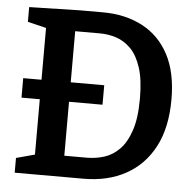

<svg xmlns="http://www.w3.org/2000/svg" viewBox="-51 -753 816 805"><g transform="rotate(5 357.0 -351.0)"><path d="M41 -316V-398H118V-616L40 -635V-697L254 -702H350Q444 -702 516 -664.5Q588 -627 628 -552Q668 -477 668 -363Q668 -244 625.5 -163.5Q583 -83 507 -41.5Q431 0 330 0H40V-62L118 -83V-316ZM336 -89Q373 -89 408.5 -100Q444 -111 472.5 -140Q501 -169 518.5 -221Q536 -273 536 -355Q536 -435 519.5 -485.5Q503 -536 475.5 -563.5Q448 -591 414.5 -602Q381 -613 346 -613H241V-398H382V-316H241V-89Z"/></g></svg>

Font: Bitter SemiBold
Style: Regular
Weight: 600
Designer: Sol Matas, and Bitter project Authors
Foundry: Sol Matas
Version: Version 2.001